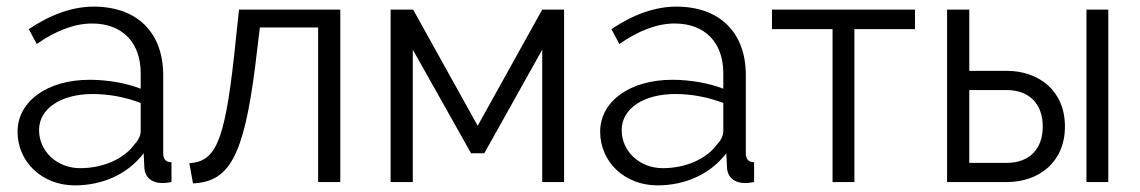

<svg xmlns="http://www.w3.org/2000/svg" viewBox="-20 -550 3444 580"><path d="M206 10C290 10 366 -24 414 -87L416 -46C417 -15 437 3 472 3C478 3 487 2 498 0V-60C481 -60 473 -69 473 -88V-323C473 -452 394 -530 263 -530C200 -530 134 -507 67 -462L91 -417C148 -457 205 -479 258 -479C350 -479 405 -421 405 -329V-282C362 -299 304 -309 251 -309C123 -309 33 -244 33 -152C33 -61 107 10 206 10ZM222 -42C152 -42 98 -93 98 -157C98 -222 164 -266 260 -266C311 -266 360 -256 405 -239V-154C405 -142 399 -127 387 -115C356 -71 293 -42 222 -42Z M563 4C671 -1 716 -74 751 -351L765 -467H941V0H1008V-521H702L687 -380C658 -116 629 -62 552 -57Z M1228 -521H1160V0H1227V-400L1403 -87H1443L1618 -400V0H1684V-521H1618L1423 -170Z M1966 10C2050 10 2126 -24 2174 -87L2176 -46C2177 -15 2197 3 2232 3C2238 3 2247 2 2258 0V-60C2241 -60 2233 -69 2233 -88V-323C2233 -452 2154 -530 2023 -530C1960 -530 1894 -507 1827 -462L1851 -417C1908 -457 1965 -479 2018 -479C2110 -479 2165 -421 2165 -329V-282C2122 -299 2064 -309 2011 -309C1883 -309 1793 -244 1793 -152C1793 -61 1867 10 1966 10ZM1982 -42C1912 -42 1858 -93 1858 -157C1858 -222 1924 -266 2020 -266C2071 -266 2120 -256 2165 -239V-154C2165 -142 2159 -127 2147 -115C2116 -71 2053 -42 1982 -42Z M2561 -462H2744V-521H2312V-462H2495V0H2561Z M2841 0H3021C3117 0 3197 -59 3197 -168C3197 -277 3117 -336 3021 -336H2908V-521H2841ZM3262 0H3328V-521H3262ZM2908 -58V-278H3021C3089 -278 3130 -236 3130 -168C3130 -100 3090 -58 3021 -58Z"/></svg>

Font: Raleway Reg
Style: Regular
Weight: 400
Designer: Matt McInerney, Pablo Impallari, Rodrigo Fuenzalida
Foundry: Matt McInerney, Pablo Impallari, Rodrigo Fuenzalida
Version: Version 3.00 July 28, 2015